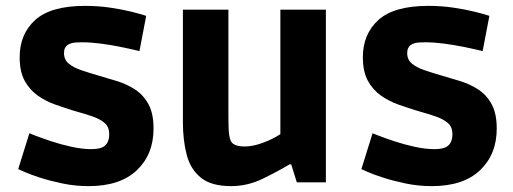

<svg xmlns="http://www.w3.org/2000/svg" viewBox="-20 -621 1746 654"><path d="M282 13Q236 13 193 4Q150 -5 116 -16Q82 -27 62 -36Q42 -45 42 -45L80 -167Q80 -167 100.5 -159Q121 -151 154 -140Q187 -129 223.5 -121Q260 -113 291 -113Q322 -113 335 -123Q352 -135 352 -164Q352 -189 336 -202.5Q320 -216 293.5 -225Q267 -234 234 -243Q202 -253 169 -264.5Q136 -276 108.5 -295.5Q81 -315 64 -346Q47 -377 47 -426Q47 -505 100 -553Q153 -601 270 -601Q314 -601 355 -595Q396 -589 428 -581Q460 -573 478 -567L455 -447Q455 -447 436 -451.5Q417 -456 387 -462Q357 -468 323 -472.5Q289 -477 259 -477Q234 -477 224 -474Q214 -471 209 -467Q205 -464 201.5 -457.5Q198 -451 198 -440Q198 -418 214 -404.5Q230 -391 256.5 -382Q283 -373 314 -364Q346 -355 379.5 -344.5Q413 -334 441 -315.5Q469 -297 486 -265.5Q503 -234 503 -183Q503 -95 446 -41Q389 13 282 13Z M767 13Q700 13 664.5 -15.5Q629 -44 616 -93.5Q603 -143 603 -205V-588H758V-220Q758 -177 761 -159Q764 -141 771 -134Q784 -122 813 -122Q842 -122 876.5 -135Q911 -148 935 -164V-588H1090V0H991L972 -61H966Q926 -37 874.5 -12Q823 13 767 13Z M1451 13Q1405 13 1362 4Q1319 -5 1285 -16Q1251 -27 1231 -36Q1211 -45 1211 -45L1249 -167Q1249 -167 1269.5 -159Q1290 -151 1323 -140Q1356 -129 1392.5 -121Q1429 -113 1460 -113Q1491 -113 1504 -123Q1521 -135 1521 -164Q1521 -189 1505 -202.5Q1489 -216 1462.5 -225Q1436 -234 1403 -243Q1371 -253 1338 -264.5Q1305 -276 1277.5 -295.5Q1250 -315 1233 -346Q1216 -377 1216 -426Q1216 -505 1269 -553Q1322 -601 1439 -601Q1483 -601 1524 -595Q1565 -589 1597 -581Q1629 -573 1647 -567L1624 -447Q1624 -447 1605 -451.5Q1586 -456 1556 -462Q1526 -468 1492 -472.5Q1458 -477 1428 -477Q1403 -477 1393 -474Q1383 -471 1378 -467Q1374 -464 1370.5 -457.5Q1367 -451 1367 -440Q1367 -418 1383 -404.5Q1399 -391 1425.5 -382Q1452 -373 1483 -364Q1515 -355 1548.5 -344.5Q1582 -334 1610 -315.5Q1638 -297 1655 -265.5Q1672 -234 1672 -183Q1672 -95 1615 -41Q1558 13 1451 13Z"/></svg>

Font: Ruda SemiBold
Style: Bold
Weight: 900
Designer: Mariela Monsalve and Angelina Sanchez
Foundry: Mariela Monsalve and Angelina Sanchez
Version: Version 2.000